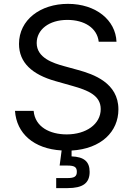

<svg xmlns="http://www.w3.org/2000/svg" viewBox="-20 -757 682 981"><path d="M267.1 204.1H325.2C403.3 204.1 438 178.7 438 121.1C438 68.4 409.2 44.4 345.7 42V12.2C498 3.4 585 -85 585 -198.2C585 -334 457 -377.9 378.9 -399.4L306.2 -419.4C252.9 -434.1 167.5 -460.9 167.5 -537.1C167.5 -605.5 230 -655.3 324.2 -655.3C410.6 -655.3 476.1 -614.7 484.4 -543.9H575.2C570.8 -653.8 470.7 -737.3 327.1 -737.3C186.5 -737.3 77.1 -655.8 77.1 -532.7C77.1 -436 145.5 -376 262.7 -342.8L350.6 -317.9C428.2 -295.9 494.6 -270 494.6 -199.7C494.6 -122.1 419.4 -70.3 320.8 -70.3C235.4 -70.3 159.2 -107.9 151.9 -190.4H56.6C64.5 -75.2 152.3 3.4 294.9 11.7L284.7 88.9H324.7C360.4 88.9 372.6 96.7 372.6 120.6C372.6 144.5 360.4 152.8 324.7 152.8H267.1Z"/></svg>

Font: Raveo
Style: Regular
Weight: 400
Designer: Jakub Foglar, Rasmus Andersson (Inter)
Foundry: Jakubfoglar.com
Version: Version 1.100;Glyphs 3.2.3 (3260)